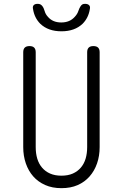

<svg xmlns="http://www.w3.org/2000/svg" viewBox="-20 -970 640 1000"><path d="M101 -698Q101 -714 109 -722Q117 -730 134 -730Q150 -730 158 -722Q166 -714 166 -698V-204Q166 -171 174 -144Q182 -117 199 -97Q216 -77 241 -66Q266 -55 300 -55Q334 -55 359 -66Q384 -77 401 -97Q418 -117 426 -144Q434 -171 434 -204V-698Q434 -714 442 -722Q450 -730 466 -730Q483 -730 491 -722Q499 -714 499 -698V-204Q499 -158 485.5 -119Q472 -80 446.5 -51Q421 -22 384.5 -6Q348 10 300 10Q252 10 215 -6.5Q178 -23 153 -51.5Q128 -80 114.5 -119Q101 -158 101 -204ZM152 -923Q149 -936 155.5 -943Q162 -950 176 -950Q185 -950 190.5 -947Q196 -944 200 -939Q208 -929 212.5 -912.5Q217 -896 229 -883Q254 -853 299 -853Q344 -853 370 -883Q383 -897 388 -912.5Q393 -928 400 -938Q404 -944 409 -947Q414 -950 423 -950Q437 -950 444 -943Q451 -936 448 -923Q441 -877 410 -846Q369 -807 300 -807Q231 -807 190 -846Q159 -877 152 -923Z"/></svg>

Font: Maple Mono ExtraLight
Style: Regular
Weight: 275
Monospace: yes
Designer: subframe7536
Version: Version 7.000